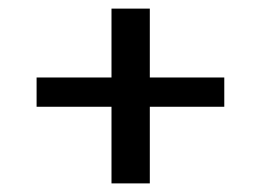

<svg xmlns="http://www.w3.org/2000/svg" viewBox="-20 -426 607 446"><path d="M239 0V-178H65V-246H239V-406H328V-246H501V-178H328V0Z"/></svg>

Font: Junicode SmExp
Style: Bold Italic
Weight: 700
Width: 6
Italic angle: -11°
Designer: Peter S. Baker
Version: Version 2.205; ttfautohint (v1.8.4)